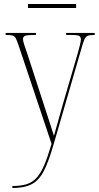

<svg xmlns="http://www.w3.org/2000/svg" viewBox="-20 -701 496 961"><path d="M42 230Q84 230 113 221Q142 212 163 189Q184 166 201.5 125Q219 84 238 19L75 -468Q66 -495 60 -507.5Q54 -520 43 -523Q32 -526 10 -526H8V-536H160V-526H150Q115 -526 105 -521.5Q95 -517 95 -505Q95 -496 101 -478Q107 -460 118 -428L183 -228Q209 -148 225 -99Q241 -50 250 -21Q258 -50 271 -95.5Q284 -141 298 -191L369 -434Q375 -457 380 -475.5Q385 -494 385 -504Q385 -515 377.5 -520.5Q370 -526 336 -526H311V-536H454V-526H449Q429 -526 418.5 -521.5Q408 -517 401.5 -501.5Q395 -486 386 -453L250 16Q225 104 200.5 152.5Q176 201 139.5 220.5Q103 240 43 240H42ZM120 -661V-681H361V-661Z"/></svg>

Font: Noto Serif Display Condensed Thin
Style: Regular
Weight: 100
Width: 3
Designer: Monotype Design Team
Foundry: Monotype Imaging Inc.
Version: Version 2.009